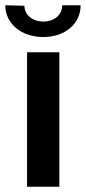

<svg xmlns="http://www.w3.org/2000/svg" viewBox="-46 -711 327 731"><path d="M57 0H180V-512H57ZM-26 -691C-26 -621 35 -570 119 -570C202 -570 261 -621 261 -691H191C191 -654 160 -629 119 -629C78 -629 47 -654 47 -689Z"/></svg>

Font: Vanilla Cream
Style: Bold
Weight: 700
Designer: Jeremy Tribby, Jinavaṁso
Foundry: Tribby Type
Version: Version 1.422;Glyphs 3.1.2 (3151)